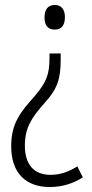

<svg xmlns="http://www.w3.org/2000/svg" viewBox="-20 -557 370 772"><path d="M241 -488C241 -519 227 -537 200 -537C174 -537 159 -520 159 -487C159 -454 173 -438 200 -438C228 -438 241 -456 241 -488ZM224 -318V-342H179V-323C179 -259 167 -226 119 -170C63 -107 25 -62 25 31C25 139 84 195 180 195C230 195 274 181 313 156L291 112C257 133 224 146 183 146C119 146 80 107 80 29C80 -44 107 -84 161 -145C211 -200 224 -240 224 -318Z"/></svg>

Font: Noto Sans Thai Looped Condensed Light
Style: Regular
Weight: 300
Width: 3
Designer: Sasikarn Vongin, Ben Mitchell
Foundry: The Fontpad Ltd
Version: Version 1.001